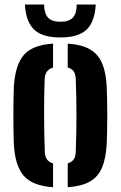

<svg xmlns="http://www.w3.org/2000/svg" viewBox="-20 -796 518 825"><path d="M39.5 -176.5Q38.5 -198.5 38 -230.8Q37.5 -263 37.5 -299.2Q37.5 -335.5 38 -368.5Q38.5 -401.5 39.5 -424Q45.5 -518 83 -560.5Q120.5 -603 208 -608.5V-505.5Q189.5 -500 181 -487.5Q172.5 -475 172 -456.5Q170.5 -423.5 170 -386Q169.5 -348.5 169.5 -308.2Q169.5 -268 170.2 -226.8Q171 -185.5 172.5 -144Q173 -124 181.5 -111.5Q190 -99 208 -94V8.5Q119.5 2.5 82 -40.8Q44.5 -84 39.5 -176.5ZM271 8.5V-94Q289 -99.5 297 -111.8Q305 -124 305.5 -144Q307 -188.5 307.8 -227.5Q308.5 -266.5 308.5 -303.2Q308.5 -340 307.8 -377.5Q307 -415 305.5 -457Q305 -476.5 297 -488.8Q289 -501 271 -506V-608.5Q331 -604.5 366.2 -584.2Q401.5 -564 418.5 -524.5Q435.5 -485 438.5 -424Q439.5 -401.5 440.2 -368.8Q441 -336 441 -300.5Q441 -265 440.2 -232.2Q439.5 -199.5 438.5 -176.5Q435 -115 418.2 -75.5Q401.5 -36 366 -15.8Q330.5 4.5 271 8.5ZM239.5 -635Q163 -635 127.2 -668.2Q91.5 -701.5 87 -776.5H169.5Q170 -738.5 186.2 -720.5Q202.5 -702.5 239.5 -702.5Q276.5 -702.5 293 -720.2Q309.5 -738 309.5 -776.5H391.5Q387 -701.5 351.5 -668.2Q316 -635 239.5 -635Z"/></svg>

Font: Big Shoulders Stencil Text Thin ExtraBold
Style: Regular
Weight: 800
Version: Version 2.001